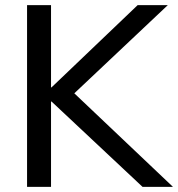

<svg xmlns="http://www.w3.org/2000/svg" viewBox="-20 -725 691 745"><path d="M85 0V-705H178V-386H180L514 -705H631L243 -339L244 -386L651 0H533L180 -331H178V0Z"/></svg>

Font: Nunito Sans 12pt ExtraLight 12pt Medium
Style: Regular
Weight: 500
Version: Version 3.101;gftools[0.9.27]